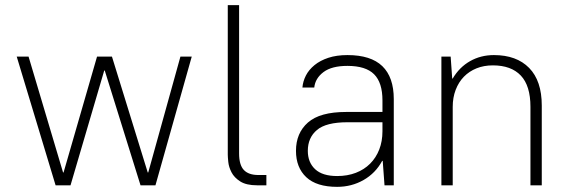

<svg xmlns="http://www.w3.org/2000/svg" viewBox="-20 -720 2215 746"><path d="M45 -500H91L225 -50H227L357 -500H415L554 -50H556L681 -500H725L584 0H526L387 -446H385L254 0H196Z M979 0Q937 0 913.5 -15Q890 -30 879.5 -50.5Q869 -71 867 -90.5Q865 -110 865 -119V-700H909V-124Q909 -79 927.5 -59.5Q946 -40 984 -40H1015V0H979Z M1290 6Q1210 6 1170 -31.5Q1130 -69 1130 -134Q1130 -203 1176.5 -244Q1223 -285 1325 -285H1466V-330Q1466 -399 1433.5 -431.5Q1401 -464 1330 -464Q1269 -464 1237 -440Q1205 -416 1201 -380H1155Q1157 -404 1168.5 -426.5Q1180 -449 1202 -467Q1224 -485 1256 -495.5Q1288 -506 1330 -506Q1421 -506 1465.5 -463Q1510 -420 1510 -335V0H1474L1467 -95H1465Q1439 -47 1392.5 -20.5Q1346 6 1290 6ZM1290 -36Q1330 -36 1362.5 -48.5Q1395 -61 1418 -84Q1441 -107 1453.5 -139Q1466 -171 1466 -210V-245H1330Q1247 -245 1211.5 -215Q1176 -185 1176 -134Q1176 -89 1204.5 -62.5Q1233 -36 1290 -36Z M1695 -500H1731L1737 -415H1739Q1765 -459 1806.5 -482.5Q1848 -506 1899 -506Q1987 -506 2036 -456Q2085 -406 2085 -310V0H2041V-305Q2041 -387 2003.5 -426.5Q1966 -466 1895 -466Q1860 -466 1831.5 -454.5Q1803 -443 1782.5 -422Q1762 -401 1750.5 -371Q1739 -341 1739 -305V0H1695Z"/></svg>

Font: PT Root UI Light
Style: Regular
Weight: 300
Designer: Vitaly Kuzmin
Foundry: ParaType Ltd.
Version: Version 2.000G